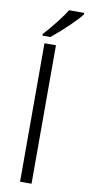

<svg xmlns="http://www.w3.org/2000/svg" viewBox="-104 -998 479 1038"><g transform="rotate(10 135.0 -479.5)"><path d="M69 -808Q104 -846 138.5 -890.5Q173 -935 187 -959H270V-951Q252 -926 207.5 -883Q163 -840 113 -799H69ZM87 -760H150V0H87Z"/></g></svg>

Font: OpenSansMMV
Style: Light
Weight: 300
Foundry: Ascender Corporation
Version: Version 4.001